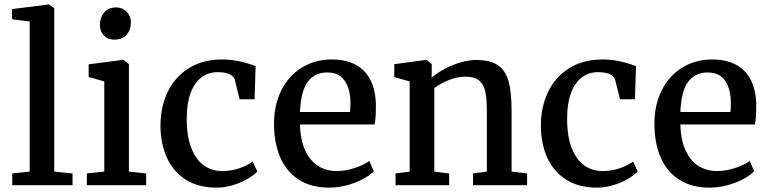

<svg xmlns="http://www.w3.org/2000/svg" viewBox="-20 -840 3490 871"><path d="M114.7 -61.5V-742.7L34.7 -752.4V-798.8L201.2 -819.8H202.1L226.1 -803.2V-61.5L309.1 -53.2V0H35.6V-53.2Z M374 0ZM453.1 -61.5V-470.7L382.3 -490.7V-548.3L537.6 -568.4H540L564.9 -549.3V-61.5L643.1 -53.2V0H374V-53.2ZM506.3 -806.2H506.8Q527.3 -806.2 542.5 -796.6Q557.6 -787.1 565.7 -771.5Q573.7 -755.9 573.7 -738.3Q573.7 -704.1 554.2 -682.1Q534.7 -660.2 497.6 -660.2H497.1Q468.8 -660.2 450.9 -679.2Q433.1 -698.2 433.1 -727.1Q433.1 -760.3 452.4 -783.2Q471.7 -806.2 506.3 -806.2Z M1139.6 -540 1134.8 -389.6H1066.9L1044.4 -481Q1037.6 -497.1 1017.3 -504.9Q997.1 -512.7 968.8 -512.7Q925.8 -512.7 894 -489Q862.3 -465.3 844.7 -418.2Q827.1 -371.1 827.1 -301.8Q827.1 -221.2 848.1 -168Q869.1 -114.7 905.3 -89.4Q941.4 -64 986.8 -64Q1029.3 -64 1065.2 -76.4Q1101.1 -88.9 1126.5 -106.9L1147.5 -62Q1129.9 -43.9 1100.6 -27.1Q1071.3 -10.3 1034.9 0.5Q998.5 11.2 961.9 11.2Q879.4 11.2 822.3 -25.4Q765.1 -62 736.6 -125.7Q708 -189.5 708 -270.5Q708 -354 740.2 -422.1Q772.5 -490.2 835.9 -530.3Q899.4 -570.3 989.3 -570.3Q1059.6 -570.3 1139.6 -540Z M1485.4 -570.3Q1579.1 -570.3 1630.4 -519Q1681.6 -467.8 1685.1 -371.1V-353.5Q1685.1 -302.2 1679.2 -275.4H1340.8Q1342.8 -203.6 1365.2 -156.2Q1387.7 -108.9 1424.3 -86.4Q1460.9 -64 1506.8 -64Q1546.9 -64 1589.1 -77.9Q1631.3 -91.8 1655.3 -109.9L1675.8 -63Q1657.2 -43.9 1624.8 -26.9Q1592.3 -9.8 1552.5 0.7Q1512.7 11.2 1473.6 11.2Q1391.6 11.2 1335.2 -25.1Q1278.8 -61.5 1251 -126.7Q1223.1 -191.9 1223.1 -278.8Q1223.1 -364.7 1256.8 -431.2Q1290.5 -497.6 1350.1 -533.9Q1409.7 -570.3 1485.4 -570.3ZM1567.9 -332Q1569.8 -349.6 1569.8 -374Q1569.3 -436 1543.9 -473.6Q1518.6 -511.2 1463.9 -511.2Q1409.2 -511.2 1377.2 -470.5Q1345.2 -429.7 1340.8 -332Z M1838.4 -61.5V-470.7L1768.6 -490.2V-548.8L1913.1 -568.4H1915.5L1938.5 -549.3V-509.8L1938 -487.3Q1960.4 -507.3 1994.4 -525.9Q2028.3 -544.4 2067.1 -556.2Q2106 -567.9 2140.6 -567.9Q2204.1 -567.9 2238.8 -544.2Q2273.4 -520.5 2287.1 -471.2Q2300.8 -421.9 2300.8 -337.4V-61.5L2371.1 -53.2V0H2126V-53.2L2188.5 -61.5V-337.9Q2188.5 -394.5 2180.9 -427Q2173.3 -459.5 2152.3 -475.8Q2131.3 -492.2 2090.3 -492.2Q2055.2 -492.2 2017.1 -477.1Q1979 -461.9 1950.2 -440.4V-61.5L2017.6 -53.2V0H1774.4V-53.2Z M2865.2 -540 2860.4 -389.6H2792.5L2770 -481Q2763.2 -497.1 2742.9 -504.9Q2722.7 -512.7 2694.3 -512.7Q2651.4 -512.7 2619.6 -489Q2587.9 -465.3 2570.3 -418.2Q2552.7 -371.1 2552.7 -301.8Q2552.7 -221.2 2573.7 -168Q2594.7 -114.7 2630.9 -89.4Q2667 -64 2712.4 -64Q2754.9 -64 2790.8 -76.4Q2826.7 -88.9 2852.1 -106.9L2873 -62Q2855.5 -43.9 2826.2 -27.1Q2796.9 -10.3 2760.5 0.5Q2724.1 11.2 2687.5 11.2Q2605 11.2 2547.9 -25.4Q2490.7 -62 2462.2 -125.7Q2433.6 -189.5 2433.6 -270.5Q2433.6 -354 2465.8 -422.1Q2498 -490.2 2561.5 -530.3Q2625 -570.3 2714.8 -570.3Q2785.2 -570.3 2865.2 -540Z M3210.9 -570.3Q3304.7 -570.3 3356 -519Q3407.2 -467.8 3410.6 -371.1V-353.5Q3410.6 -302.2 3404.8 -275.4H3066.4Q3068.4 -203.6 3090.8 -156.2Q3113.3 -108.9 3149.9 -86.4Q3186.5 -64 3232.4 -64Q3272.5 -64 3314.7 -77.9Q3356.9 -91.8 3380.9 -109.9L3401.4 -63Q3382.8 -43.9 3350.3 -26.9Q3317.9 -9.8 3278.1 0.7Q3238.3 11.2 3199.2 11.2Q3117.2 11.2 3060.8 -25.1Q3004.4 -61.5 2976.6 -126.7Q2948.7 -191.9 2948.7 -278.8Q2948.7 -364.7 2982.4 -431.2Q3016.1 -497.6 3075.7 -533.9Q3135.3 -570.3 3210.9 -570.3ZM3293.5 -332Q3295.4 -349.6 3295.4 -374Q3294.9 -436 3269.5 -473.6Q3244.1 -511.2 3189.5 -511.2Q3134.8 -511.2 3102.8 -470.5Q3070.8 -429.7 3066.4 -332Z"/></svg>

Font: Merriweather
Style: Regular
Weight: 400
Designer: Eben Sorkin
Foundry: Eben Sorkin
Version: Version 1.584; ttfautohint (v1.6)